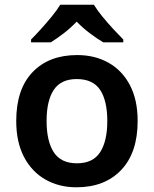

<svg xmlns="http://www.w3.org/2000/svg" viewBox="-20 -786 654 816"><path d="M565 -272Q565 -137 495 -63.5Q425 10 305 10Q231 10 173 -23Q115 -56 82 -119Q49 -182 49 -272Q49 -407 118.5 -479.5Q188 -552 308 -552Q383 -552 441 -519.5Q499 -487 532 -424.5Q565 -362 565 -272ZM178 -272Q178 -186 208.5 -139Q239 -92 307 -92Q375 -92 405.5 -139Q436 -186 436 -272Q436 -358 405.5 -404Q375 -450 306 -450Q239 -450 208.5 -404Q178 -358 178 -272ZM379 -766Q392 -744 414.5 -716.5Q437 -689 461 -663Q485 -637 504 -618V-606H419Q392 -622 362 -644.5Q332 -667 306 -694Q280 -667 251.5 -645Q223 -623 196 -606H112V-618Q131 -637 154.5 -663Q178 -689 200.5 -716.5Q223 -744 236 -766Z"/></svg>

Font: Noto Sans Hanifi Rohingya SemiBold
Style: Regular
Weight: 600
Version: Version 2.101